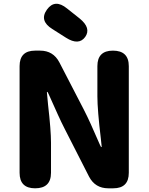

<svg xmlns="http://www.w3.org/2000/svg" viewBox="-20 -1019 804 1039"><path d="M170 0Q86 0 86 -84V-661Q86 -745 170 -745H197Q268 -745 301 -682L433 -427Q453 -388 471 -348L520 -237Q526 -223 528.5 -223Q531 -223 530 -228L526 -266Q507 -424 507 -498V-661Q507 -745 591 -745Q677 -745 677 -661V-84Q677 0 593 0H566Q495 0 462 -63L331 -320Q311 -359 293 -399L244 -508Q238 -522 235.5 -522Q233 -522 234 -517L240 -453Q256 -313 256 -247V-84Q256 0 170 0ZM441 -819Q406 -771 337 -815L263 -862Q191 -907 234 -967Q277 -1027 343 -973L411 -919Q475 -867 441 -819Z"/></svg>

Font: Resource Han Rounded KR Heavy
Style: Regular
Weight: 900
Designer: Cyano Hao (round all glyphs); Ryoko NISHIZUKA 西塚涼子 (kana, bopomofo & ideographs); Paul D. Hunt (Latin, Greek & Cyrillic)
Foundry: Cyano Hao
Version: 0.990